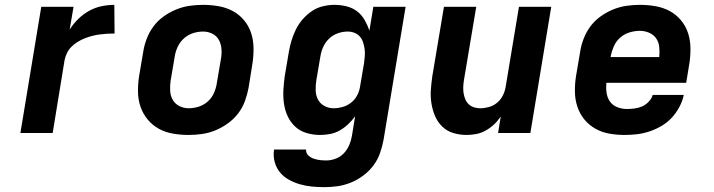

<svg xmlns="http://www.w3.org/2000/svg" viewBox="-20 -548 2940 791"><path d="M64 0 150 -520H283L267 -426Q282 -450 302.5 -470Q323 -490 347.5 -503.5Q372 -517 398.5 -522.5Q425 -528 451 -528L452 -410Q437 -410 421 -409Q405 -408 390 -406Q375 -404 359.5 -400Q344 -396 329 -390Q314 -384 300 -375.5Q286 -367 274.5 -355.5Q263 -344 256 -329.5Q249 -315 246 -300L197 0Z M757 8Q724 8 692.5 2.5Q661 -3 634.5 -17.5Q608 -32 588.5 -55.5Q569 -79 559 -108Q549 -137 548.5 -169.5Q548 -202 553 -234L570 -334Q574 -361 584.5 -388.5Q595 -416 612.5 -439.5Q630 -463 654.5 -480.5Q679 -498 706 -509Q733 -520 761 -524Q789 -528 816 -528Q849 -528 880.5 -522.5Q912 -517 939 -502.5Q966 -488 985.5 -464.5Q1005 -441 1014.5 -412Q1024 -383 1024.5 -350.5Q1025 -318 1020 -286L1004 -186Q999 -159 989 -131.5Q979 -104 961 -80.5Q943 -57 918.5 -39.5Q894 -22 867.5 -11Q841 0 812.5 4Q784 8 757 8ZM757 -102Q778 -102 798.5 -108.5Q819 -115 835.5 -129.5Q852 -144 861 -164Q870 -184 873 -204L890 -304Q894 -325 892.5 -345.5Q891 -366 882 -383Q873 -400 855 -409Q837 -418 817 -418Q796 -418 775.5 -411.5Q755 -405 738.5 -390.5Q722 -376 712.5 -356Q703 -336 700 -316L683 -216Q680 -195 681 -174.5Q682 -154 691.5 -137Q701 -120 719 -111Q737 -102 757 -102Z M1316 223Q1290 223 1264.5 220.5Q1239 218 1215 211Q1191 204 1169.5 192Q1148 180 1133 161.5Q1118 143 1111.5 118.5Q1105 94 1109 68H1241Q1240 82 1249.5 91.5Q1259 101 1272 105.5Q1285 110 1298 111.5Q1311 113 1325 113Q1344 113 1363.5 105.5Q1383 98 1397 83Q1411 68 1419 49Q1427 30 1430 11L1443 -69Q1430 -51 1414 -36Q1398 -21 1379.5 -10.5Q1361 0 1340 4Q1319 8 1299 8Q1270 8 1243 0Q1216 -8 1196.5 -26Q1177 -44 1165.5 -68.5Q1154 -93 1150 -120.5Q1146 -148 1147.5 -176.5Q1149 -205 1153 -234L1170 -334Q1174 -358 1181 -381Q1188 -404 1199 -426.5Q1210 -449 1227 -468.5Q1244 -488 1264.5 -502Q1285 -516 1309.5 -522Q1334 -528 1357 -528Q1383 -528 1407.5 -522Q1432 -516 1451 -501.5Q1470 -487 1482 -466Q1494 -445 1502 -422L1518 -520H1651L1560 29Q1555 56 1545.5 83Q1536 110 1518.5 133.5Q1501 157 1477 175Q1453 193 1426 204Q1399 215 1371.5 219Q1344 223 1316 223ZM1354 -102Q1372 -102 1390.5 -107Q1409 -112 1425 -124Q1441 -136 1450.5 -153.5Q1460 -171 1463 -189L1480 -289Q1482 -304 1483 -318.5Q1484 -333 1482 -347Q1480 -361 1475.5 -374.5Q1471 -388 1462 -398Q1453 -408 1440 -413Q1427 -418 1412 -418Q1392 -418 1372 -411Q1352 -404 1336.5 -389.5Q1321 -375 1312 -355.5Q1303 -336 1300 -316L1283 -216Q1280 -196 1280.5 -175.5Q1281 -155 1290 -138Q1299 -121 1316.5 -111.5Q1334 -102 1354 -102Z M1903 8Q1874 8 1847.5 0Q1821 -8 1802 -26.5Q1783 -45 1772.5 -69.5Q1762 -94 1757.5 -121.5Q1753 -149 1755 -177.5Q1757 -206 1761 -234L1809 -520H1942L1891 -216Q1889 -203 1888.5 -189.5Q1888 -176 1890 -163.5Q1892 -151 1897 -139Q1902 -127 1911 -118.5Q1920 -110 1932.5 -106Q1945 -102 1958 -102Q1976 -102 1994 -107Q2012 -112 2027 -124Q2042 -136 2051 -153.5Q2060 -171 2063 -189L2118 -520H2251L2165 0H2032L2043 -68Q2031 -50 2015.5 -35.5Q2000 -21 1981.5 -10.5Q1963 0 1942.5 4Q1922 8 1903 8Z M2553 8Q2521 8 2490 2.5Q2459 -3 2432.5 -18Q2406 -33 2387 -56.5Q2368 -80 2358.5 -109Q2349 -138 2348.5 -170Q2348 -202 2353 -234L2370 -334Q2374 -361 2384.5 -388.5Q2395 -416 2412.5 -439.5Q2430 -463 2454.5 -480.5Q2479 -498 2506 -509Q2533 -520 2561 -524Q2589 -528 2616 -528Q2649 -528 2680.5 -522.5Q2712 -517 2739 -502.5Q2766 -488 2785.5 -464.5Q2805 -441 2814.5 -412Q2824 -383 2824.5 -350.5Q2825 -318 2820 -286L2807 -207H2478Q2476 -186 2479 -165.5Q2482 -145 2493 -129.5Q2504 -114 2523 -106.5Q2542 -99 2562 -99Q2578 -99 2594 -101Q2610 -103 2625 -109.5Q2640 -116 2652.5 -129Q2665 -142 2669 -157H2797Q2792 -132 2779 -107.5Q2766 -83 2747.5 -63Q2729 -43 2705 -29Q2681 -15 2655.5 -6.5Q2630 2 2604.5 5Q2579 8 2553 8ZM2496 -313H2696Q2698 -334 2696 -354Q2694 -374 2683.5 -389.5Q2673 -405 2654.5 -413Q2636 -421 2616 -421Q2595 -421 2573.5 -414.5Q2552 -408 2535 -393Q2518 -378 2509 -357.5Q2500 -337 2496 -317Z"/></svg>

Font: Iosevka Aile Extrabold Oblique
Style: Regular
Weight: 800
Italic angle: -9°
Designer: Belleve Invis
Foundry: Belleve Invis
Version: Version 31.1.0; ttfautohint (v1.8.4)